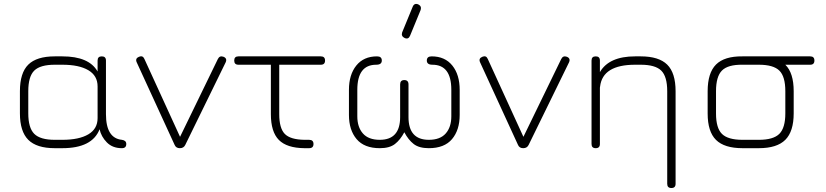

<svg xmlns="http://www.w3.org/2000/svg" viewBox="-20 -744 4149 964"><path d="M80 -175V-286Q80 -378 122 -419.5Q164 -461 255 -461H293Q427 -461 470 -385V-440Q470 -461 491 -461Q512 -461 512 -440V-171Q512 -50 592 -42Q614 -39 614 -21Q614 0 592 0Q545 0 516.5 -29Q488 -58 480 -95Q443 0 293 0H255Q164 0 122 -42Q80 -84 80 -175ZM122 -175Q122 -102 152 -72Q182 -42 255 -42H293Q377 -42 423.5 -69.5Q470 -97 470 -151V-310Q470 -364 423.5 -391.5Q377 -419 293 -419H255Q182 -419 152 -389.5Q122 -360 122 -286Z M910 -16Q902 0 883 0Q864 0 857 -16L666 -432Q658 -451 678 -459Q697 -467 705 -448L884 -57L1074 -448Q1083 -466 1102 -459Q1122 -451 1113 -431Z M1532 0H1508Q1420 -1 1380 -41.5Q1340 -82 1340 -171V-419H1177Q1156 -419 1156 -440Q1156 -461 1177 -461H1591Q1612 -461 1612 -440Q1612 -419 1591 -419H1382V-171Q1382 -100 1410 -71.5Q1438 -43 1509 -42H1532Q1554 -42 1554 -21Q1554 0 1532 0Z M2012 -553Q1993 -562 1999 -581L2052 -710Q2060 -730 2080 -722Q2098 -713 2092 -694L2039 -565Q2031 -545 2012 -553ZM1732 -167V-293Q1732 -369 1769 -415Q1806 -461 1873 -461Q1897 -461 1897 -440Q1897 -419 1869 -419Q1774 -419 1774 -293V-160Q1774 -106 1802 -74Q1830 -42 1887 -42Q1989 -42 1989 -156V-320Q1989 -342 2010 -342Q2031 -342 2031 -320V-156Q2031 -42 2133 -42Q2190 -42 2218 -74Q2246 -106 2246 -160V-293Q2246 -419 2151 -419Q2123 -419 2123 -440Q2123 -461 2147 -461Q2214 -461 2251 -415Q2288 -369 2288 -293V-167Q2288 -91 2249.5 -45.5Q2211 0 2133 0Q2084 0 2057 -21Q2030 -42 2010 -80Q1990 -42 1963 -21Q1936 0 1887 0Q1809 0 1770.5 -45.5Q1732 -91 1732 -167Z M2634 -16Q2626 0 2607 0Q2588 0 2581 -16L2390 -432Q2382 -451 2402 -459Q2421 -467 2429 -448L2608 -57L2798 -448Q2807 -466 2826 -459Q2846 -451 2837 -431Z M2992 -21Q2992 0 2971 0Q2950 0 2950 -21V-440Q2950 -461 2971 -461Q2992 -461 2992 -440V-382Q3038 -461 3169 -461H3197Q3288 -461 3330 -419.5Q3372 -378 3372 -286V179Q3372 200 3351 200Q3330 200 3330 179V-286Q3330 -360 3300 -389.5Q3270 -419 3197 -419H3169Q3006 -419 2993 -310Q2993 -306 2992 -304Z M3708 0Q3617 0 3575 -41.5Q3533 -83 3533 -174V-286Q3533 -378 3575 -420Q3617 -462 3708 -461H4048Q4069 -461 4069 -440Q4069 -419 4048 -419H3923Q3965 -378 3965 -286V-175Q3965 -84 3923 -42Q3881 0 3790 0ZM3575 -174Q3575 -101 3605 -71.5Q3635 -42 3708 -42H3790Q3863 -42 3893 -72Q3923 -102 3923 -175V-286Q3923 -360 3893 -389.5Q3863 -419 3790 -419H3708Q3635 -420 3605 -390Q3575 -360 3575 -286Z"/></svg>

Font: Jura Light
Style: Regular
Weight: 300
Designer: Daniel Johnson, Alexei Vanyashin
Foundry: Daniel Johnson
Version: Version 5.103